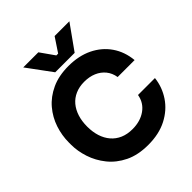

<svg xmlns="http://www.w3.org/2000/svg" viewBox="-259 -1131 1318 1318"><g transform="rotate(-45 400.0 -472.0)"><path d="M417 19.5Q317.8 19.5 246.9 -15.1Q176 -49.8 130.8 -106.1Q85.5 -162.5 64 -228.4Q42.5 -294.2 42.5 -356V-378Q42.5 -446.2 64.5 -512.6Q86.5 -579 132.1 -633Q177.8 -687 247.5 -719.2Q317.2 -751.5 411.8 -751.5Q511.2 -751.5 586.9 -714.9Q662.5 -678.2 708 -612.4Q753.5 -546.5 761.8 -459H597.2Q590 -503 564.8 -534.1Q539.5 -565.2 500.4 -581.9Q461.2 -598.5 411.8 -598.5Q363.2 -598.5 325.1 -581.6Q287 -564.8 261.2 -534Q235.5 -503.2 222 -460.8Q208.5 -418.2 208.5 -366Q208.5 -314.5 222 -272Q235.5 -229.5 262.2 -198.2Q289 -167 327.8 -150.2Q366.5 -133.5 417 -133.5Q493 -133.5 545.4 -170.8Q597.8 -208 608.8 -273H773.2Q764 -192.8 719.4 -126.2Q674.8 -59.8 598.4 -20.1Q522 19.5 417 19.5ZM317.2 -785 185.5 -964H332.2L404.5 -861.5H422L490.2 -964H633.5L505.8 -785Z"/></g></svg>

Font: SVN-Sora Variable
Style: Regular
Weight: 400
Designer: Jonathan Barnbrook, Julián Moncada
Foundry: Barnbrook Fonts
Version: Version 2.000 - Viet hoa boi STYLEno.1 Fonts